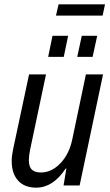

<svg xmlns="http://www.w3.org/2000/svg" viewBox="-20 -855 508 885"><path d="M347 0H273L286 -79L282 -77Q224 10 147 10Q93 10 63.5 -22.5Q34 -55 34 -112Q34 -137 40 -165L114 -512H192L119 -166Q113 -138 113 -117Q113 -86 127 -73Q141 -60 169 -60Q218 -60 258.5 -102.5Q299 -145 313 -212L376 -512H455ZM222 -690H294L274 -593H202ZM357 -690H428L407 -593H336ZM250 -835H464L453 -783H238Z"/></svg>

Font: Decalotype
Style: Italic
Weight: 400
Italic angle: -12°
Designer: Alfredo Marco Pradil
Foundry: Alfredo Marco Pradil
Version: Version 1.0